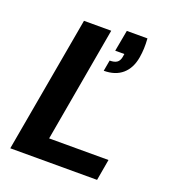

<svg xmlns="http://www.w3.org/2000/svg" viewBox="-132 -826 833 927"><g transform="rotate(20 284.0 -362.5)"><path d="M26 0 150 -700H290L186 -109H491L472 0ZM322 -506 332 -562Q356 -562 368.5 -570.5Q381 -579 385 -598L388 -616H341L361 -725H467Q469 -696 468 -673Q467 -650 463 -626Q453 -568 417 -537Q381 -506 322 -506Z"/></g></svg>

Font: DM Sans 11pt ExtraBold
Style: Italic
Weight: 800
Italic angle: -10°
Version: Version 4.004;gftools[0.9.30]